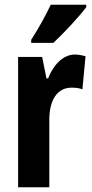

<svg xmlns="http://www.w3.org/2000/svg" viewBox="-20 -786 387 806"><path d="M342 -756V-766H193C172 -722 145 -672 111 -619V-606H204C250 -649 315 -719 342 -756ZM294 -557C242 -557 202 -509 182 -457H175L157 -547H56V0H187V-279C186 -364 219 -418 280 -418C299 -418 314 -416 326 -411L339 -550C320 -555 307 -557 294 -557Z"/></svg>

Font: Noto Sans Hebrew ExtraCondensed
Style: Bold
Weight: 700
Width: 2
Designer: Monotype Design Team
Foundry: Monotype Imaging Inc.
Version: Version 2.004